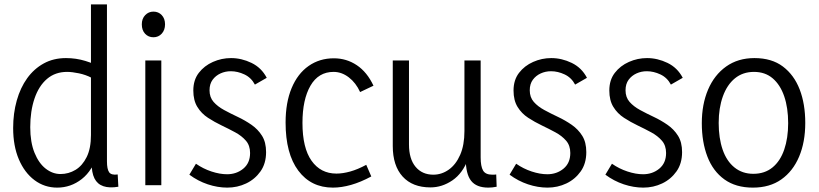

<svg xmlns="http://www.w3.org/2000/svg" viewBox="-20 -845 3735 876"><path d="M468 -825V-109Q468 -73 478 -59Q488 -45 517 -49L520 7Q479 14 451.5 4.5Q424 -5 411 -31Q398 -57 398 -102V-147H427Q403 -67 353 -28Q303 11 241 11Q183 11 137.5 -23Q92 -57 66 -118Q40 -179 40 -261Q40 -328 56.5 -386.5Q73 -445 104 -488Q135 -531 179.5 -555.5Q224 -580 281 -580Q327 -580 369.5 -567Q412 -554 448 -533L398 -490Q371 -504 340 -510.5Q309 -517 286 -517Q232 -517 194.5 -485Q157 -453 137.5 -395.5Q118 -338 118 -265Q118 -196 137.5 -148Q157 -100 188.5 -75.5Q220 -51 256 -51Q293 -51 324.5 -70Q356 -89 375.5 -128.5Q395 -168 395 -229V-825Z M643 0V-569H716V0ZM680 -675Q657 -675 642 -691Q627 -707 627 -734Q627 -760 642.5 -776Q658 -792 680 -792Q703 -792 718 -776Q733 -760 733 -734Q733 -708 718 -691.5Q703 -675 680 -675Z M1017 11Q973 11 928 -4Q883 -19 844 -48L874 -98Q907 -75 945 -62.5Q983 -50 1016 -50Q1059 -50 1090 -75.5Q1121 -101 1121 -147Q1121 -181 1102 -203Q1083 -225 1053.5 -241Q1024 -257 991.5 -272.5Q959 -288 929 -307.5Q899 -327 880.5 -357Q862 -387 862 -432Q862 -480 887 -512.5Q912 -545 951.5 -562.5Q991 -580 1034 -580Q1082 -580 1127.5 -558Q1173 -536 1197 -490L1143 -459Q1126 -491 1095 -505.5Q1064 -520 1033 -520Q1008 -520 986 -510Q964 -500 950 -481Q936 -462 936 -433Q936 -401 954.5 -380Q973 -359 1002.5 -343Q1032 -327 1065 -311.5Q1098 -296 1127.5 -275.5Q1157 -255 1175.5 -225.5Q1194 -196 1194 -151Q1194 -99 1168.5 -63Q1143 -27 1103 -8Q1063 11 1017 11Z M1499 11Q1399 11 1341 -66.5Q1283 -144 1283 -286Q1283 -377 1310.5 -443Q1338 -509 1388 -544Q1438 -579 1503 -579Q1561 -579 1608 -547.5Q1655 -516 1684 -454L1623 -425Q1604 -467 1571.5 -492Q1539 -517 1502 -517Q1433 -517 1396.5 -454Q1360 -391 1360 -284Q1360 -170 1401.5 -111.5Q1443 -53 1515 -53Q1544 -53 1578 -62.5Q1612 -72 1651 -93L1674 -40Q1626 -14 1582 -1.5Q1538 11 1499 11Z M2105 -120H2116Q2091 -54 2044 -22Q1997 10 1944 10Q1862 10 1817 -39.5Q1772 -89 1772 -179V-569H1846V-186Q1846 -120 1876 -84Q1906 -48 1957 -48Q1995 -48 2027.5 -71Q2060 -94 2079.5 -138.5Q2099 -183 2099 -247V-569H2173V-127Q2173 -86 2184 -67Q2195 -48 2226 -48Q2230 -48 2234.5 -48Q2239 -48 2244 -49L2246 7Q2236 9 2226.5 10Q2217 11 2208 11Q2154 11 2129.5 -20Q2105 -51 2105 -120Z M2478 11Q2434 11 2389 -4Q2344 -19 2305 -48L2335 -98Q2368 -75 2406 -62.5Q2444 -50 2477 -50Q2520 -50 2551 -75.5Q2582 -101 2582 -147Q2582 -181 2563 -203Q2544 -225 2514.5 -241Q2485 -257 2452.5 -272.5Q2420 -288 2390 -307.5Q2360 -327 2341.5 -357Q2323 -387 2323 -432Q2323 -480 2348 -512.5Q2373 -545 2412.5 -562.5Q2452 -580 2495 -580Q2543 -580 2588.5 -558Q2634 -536 2658 -490L2604 -459Q2587 -491 2556 -505.5Q2525 -520 2494 -520Q2469 -520 2447 -510Q2425 -500 2411 -481Q2397 -462 2397 -433Q2397 -401 2415.5 -380Q2434 -359 2463.5 -343Q2493 -327 2526 -311.5Q2559 -296 2588.5 -275.5Q2618 -255 2636.5 -225.5Q2655 -196 2655 -151Q2655 -99 2629.5 -63Q2604 -27 2564 -8Q2524 11 2478 11Z M2915 11Q2871 11 2826 -4Q2781 -19 2742 -48L2772 -98Q2805 -75 2843 -62.5Q2881 -50 2914 -50Q2957 -50 2988 -75.5Q3019 -101 3019 -147Q3019 -181 3000 -203Q2981 -225 2951.5 -241Q2922 -257 2889.5 -272.5Q2857 -288 2827 -307.5Q2797 -327 2778.5 -357Q2760 -387 2760 -432Q2760 -480 2785 -512.5Q2810 -545 2849.5 -562.5Q2889 -580 2932 -580Q2980 -580 3025.5 -558Q3071 -536 3095 -490L3041 -459Q3024 -491 2993 -505.5Q2962 -520 2931 -520Q2906 -520 2884 -510Q2862 -500 2848 -481Q2834 -462 2834 -433Q2834 -401 2852.5 -380Q2871 -359 2900.5 -343Q2930 -327 2963 -311.5Q2996 -296 3025.5 -275.5Q3055 -255 3073.5 -225.5Q3092 -196 3092 -151Q3092 -99 3066.5 -63Q3041 -27 3001 -8Q2961 11 2915 11Z M3576 -283Q3576 -353 3558 -405.5Q3540 -458 3505.5 -487.5Q3471 -517 3420 -517Q3369 -517 3333 -487.5Q3297 -458 3278 -405Q3259 -352 3259 -284Q3259 -215 3277 -162.5Q3295 -110 3331 -81Q3367 -52 3417 -52Q3469 -52 3504.5 -81Q3540 -110 3558 -162.5Q3576 -215 3576 -283ZM3654 -284Q3654 -197 3626 -130.5Q3598 -64 3545 -26.5Q3492 11 3415 11Q3337 11 3285 -26.5Q3233 -64 3207.5 -130.5Q3182 -197 3182 -283Q3182 -369 3210.5 -436Q3239 -503 3293 -541.5Q3347 -580 3422 -580Q3501 -580 3552 -541.5Q3603 -503 3628.5 -437Q3654 -371 3654 -284Z"/></svg>

Font: Yaldevi ExtraLight
Style: Regular
Weight: 400
Version: Version 1.100